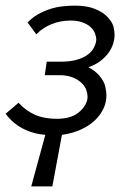

<svg xmlns="http://www.w3.org/2000/svg" viewBox="-32 -470 455 682"><path d="M79 192 129 9Q90 6 58 -9Q16 -28 -12 -66L34 -105Q59 -77 92 -62.5Q125 -48 170 -48Q217 -48 244 -68Q271 -88 278 -116Q279 -121 279 -126Q279 -137 274.5 -150.5Q270 -164 256.5 -176.5Q243 -189 223.5 -196Q204 -203 180 -203H127L134 -251H187Q235 -251 268 -268.5Q301 -286 309 -321Q310 -325 310 -329Q310 -339 305.5 -351Q301 -363 290 -373.5Q279 -384 261 -390.5Q243 -397 219 -397Q182 -397 150.5 -384Q119 -371 97 -348L66 -390Q82 -407 102 -418.5Q122 -430 144.5 -437.5Q167 -445 190 -447.5Q213 -450 234 -450Q276 -450 305 -438.5Q334 -427 351 -408.5Q368 -390 371.5 -373.5Q375 -357 375 -347Q375 -335 372 -322Q366 -298 351 -279Q336 -260 314 -246Q299 -237 282 -231Q306 -219 321 -201Q338 -181 342 -162.5Q346 -144 346 -132Q346 -121 344 -110Q339 -85 323 -63Q307 -41 283 -25Q259 -9 226 1Q208 6 188 9L154 192Z"/></svg>

Font: Isabella Sans
Style: Italic
Weight: 400
Italic angle: -12°
Designer: Christian Thalmann (Catharsis Fonts), Cristiano Sobral
Foundry: The Isabella Sans Project Authors
Version: Version 2.026; ttfautohint (v1.8.4.7-5d5b-dirty)